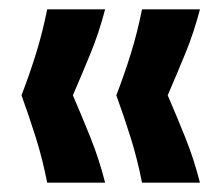

<svg xmlns="http://www.w3.org/2000/svg" viewBox="-20 -476 479 411"><path d="M81 -85Q71 -136 56.5 -182Q42 -228 26 -272Q43 -316 57 -361Q71 -406 81 -456H205Q192 -406 173.5 -361Q155 -316 136 -272Q155 -228 173.5 -182Q192 -136 205 -85ZM284 -85Q274 -136 259.5 -182Q245 -228 229 -272Q246 -316 260 -361Q274 -406 284 -456H408Q395 -406 376.5 -361Q358 -316 339 -272Q358 -228 376.5 -182Q395 -136 408 -85Z"/></svg>

Font: Bricolage Grotesque 20pt SemiBold
Style: Regular
Weight: 600
Version: Version 1.001;gftools[0.9.33.dev8+g029e19f]